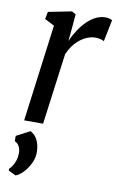

<svg xmlns="http://www.w3.org/2000/svg" viewBox="-93 -616 573 939"><g transform="rotate(10 193.5 -147.0)"><path d="M48.5 0 111.5 -481.5 63.5 -506 70.5 -542.5 186.5 -565.5 206.5 -554 198.5 -463.5 194 -420Q207.5 -450 225 -476.5Q242.5 -503 262.8 -522.8Q283 -542.5 305.8 -553.8Q328.5 -565 353 -565Q363.5 -565 372 -562.8Q380.5 -560.5 387 -557.5L365 -449Q356.5 -454 345.5 -456.5Q334.5 -459 322 -459Q303 -459 283.5 -451.5Q264 -444 246.2 -430Q228.5 -416 214 -396.5Q199.5 -377 189.5 -353.5L142.5 0ZM53.5 272.5 17 255V245.5Q31 234 41.2 210.2Q51.5 186.5 51 161.5Q51 142.5 43.2 128.5Q35.5 114.5 21 108V82L88.5 46.5Q113 60 124 83.2Q135 106.5 136.5 136.5Q138 168.5 124 197.8Q110 227 90.2 247Q70.5 267 53.5 272.5Z"/></g></svg>

Font: Merriweather 24pt SemiCondensed
Style: Italic
Weight: 400
Width: 4
Italic angle: -7.8°
Designer: Eben Sorkin
Foundry: Eben Sorkin
Version: Version 2.101